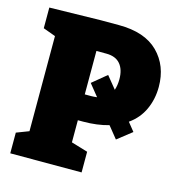

<svg xmlns="http://www.w3.org/2000/svg" viewBox="-106 -803 836 897"><g transform="rotate(15 312.5 -355.0)"><path d="M521 -286 554 -245 484 -190 438 -247Q382 -231 315 -231H289V-124L369 -100V0H24V-100L84 -123V-583L24 -605V-705L271 -710H359Q485 -710 549.5 -645.5Q614 -581 614 -479Q614 -420 591 -369.5Q568 -319 521 -286ZM320 -356Q330 -356 348 -358L302 -415L371 -472L419 -413Q427 -437 427 -466Q427 -513 404.5 -539.5Q382 -566 337 -566H289V-356Z"/></g></svg>

Font: Bitter Pro Black
Style: Regular
Weight: 900
Designer: Sol Matas, and Bitter project Authors
Foundry: Sol Matas
Version: Version 1.010